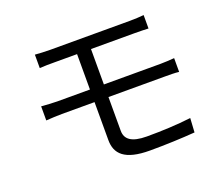

<svg xmlns="http://www.w3.org/2000/svg" viewBox="-119 -885 1239 1075"><g transform="rotate(-20 500.0 -347.5)"><path d="M115 -426V-342C143 -344 184 -346 209 -346H404V-120C404 -38 452 15 603 15C698 15 794 11 872 5L877 -79C791 -69 709 -65 614 -65C522 -65 487 -95 487 -145V-346H826C848 -346 884 -346 907 -343V-425C885 -423 845 -421 824 -421H487V-632H747C782 -632 805 -631 829 -630V-710C807 -708 779 -706 747 -706C673 -706 342 -706 271 -706C237 -706 208 -708 181 -710V-630C208 -632 237 -632 271 -632H404V-421H209C183 -421 142 -424 115 -426Z"/></g></svg>

Font: Noto Sans Mono CJK HK
Style: Regular
Weight: 400
Designer: Ryoko NISHIZUKA 西塚涼子 (kana, bopomofo & ideographs); Paul D. Hunt (Latin, Greek & Cyrillic); Sandoll Communications 산돌커뮤니
Foundry: Adobe
Version: Version 2.004;hotconv 1.0.118;makeotfexe 2.5.65603